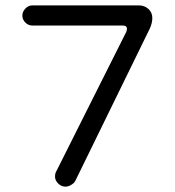

<svg xmlns="http://www.w3.org/2000/svg" viewBox="-20 -697 653 717"><path d="M499 -676.8H100.6Q85.9 -676.8 74.7 -665Q63.5 -653.3 63.5 -638.7Q63.5 -624 74.7 -612.8Q85.9 -601.6 100.6 -601.6H438.5Q447.3 -601.6 450.7 -598.1Q454.1 -594.7 454.1 -590.8Q454.1 -586.9 452.1 -579.1Q191.4 -59.6 191.4 -59.6Q185.5 -50.8 185.5 -37.1Q185.5 -23.4 197.3 -11.7Q209 0 224.6 0Q235.4 0 246.1 -6.8Q256.8 -12.7 261.7 -22.5L539.1 -589.8Q548.8 -610.4 548.8 -629.9Q548.8 -650.4 534.2 -663.6Q519.5 -676.8 499 -676.8Z"/></svg>

Font: FakePearl
Style: Light
Weight: 350
Version: Version 1.2